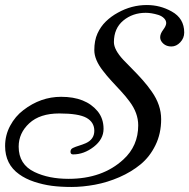

<svg xmlns="http://www.w3.org/2000/svg" viewBox="-30 -724 749 760"><path d="M45.9 -34.2Q-9.8 -73.7 -9.8 -146Q-9.8 -189 10.3 -226.3Q30.3 -263.7 62.5 -288.1Q130.9 -340.8 211.9 -340.8Q309.1 -340.8 356.4 -283.7Q379.9 -254.9 379.9 -213.9Q379.9 -172.9 341.1 -142.8Q302.2 -112.8 259.3 -112.8Q249 -112.8 249 -123.3Q249 -133.8 258.8 -138.4Q268.6 -143.1 282.2 -147.2Q295.9 -151.4 309.6 -157.2Q343.3 -172.4 343.3 -206.3Q343.3 -240.2 312.3 -257.6Q281.2 -274.9 204.6 -274.9Q127.9 -274.9 85.9 -236.1Q43.9 -197.3 43.9 -143.6Q43.9 -72.8 106.9 -43Q163.1 -16.1 241.2 -16.1Q375.5 -16.1 458.5 -92.8Q517.1 -146.5 517.1 -228Q517.1 -276.9 482.4 -322.8Q467.3 -343.3 448.7 -363.3Q430.2 -383.3 411.6 -403.3Q393.1 -423.3 377.9 -443.4Q343.3 -487.3 343.3 -525.4Q343.3 -563.5 355.7 -591.1Q368.2 -618.7 388.9 -638.9Q409.7 -659.2 436.5 -673.8Q490.7 -704.1 551.3 -704.1Q604 -704.1 649.4 -678.7Q699.2 -651.4 699.2 -595.2Q699.2 -573.2 683.6 -556.6Q668 -540 648.4 -540Q628.9 -540 616.5 -551.3Q604 -562.5 604 -576.4Q604 -590.3 616 -606.2Q627.9 -622.1 627.9 -632.6Q627.9 -643.1 619.1 -651.9Q610.4 -660.6 596.7 -665Q569.3 -673.3 546.9 -673.3Q495.1 -673.3 458 -642.6Q420.9 -611.8 420.9 -557.1Q420.9 -527.3 458 -487.3Q474.6 -469.7 494.4 -450Q514.2 -430.2 534.2 -407.7Q554.2 -385.3 570.8 -361.3Q607.9 -308.6 607.9 -252Q607.9 -195.3 585.4 -149.4Q563 -103.5 526.6 -73.5Q490.2 -43.5 442.6 -22.7Q395 -2 345.9 7.1Q296.9 16.1 253.2 16.1Q209.5 16.1 174.6 11.5Q139.6 6.8 105.2 -4.6Q70.8 -16.1 45.9 -34.2Z"/></svg>

Font: Niconne
Style: Regular
Weight: 400
Designer: Vernon Adams
Foundry: Vernon Adams
Version: Version 1.002